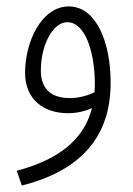

<svg xmlns="http://www.w3.org/2000/svg" viewBox="-20 -347 414 597"><path d="M48 230C228 184 324 82 324 -90C324 -216 279 -327 194 -327C109 -327 58 -217 58 -121C58 -38 115 5 192 5C218 5 244 -1 266 -11C240 92 156 151 32 184ZM107 -128C107 -208 145 -278 189 -278C247 -278 275 -180 275 -85C275 -76 274 -68 274 -60C253 -50 225 -42 198 -42C151 -42 107 -60 107 -128Z"/></svg>

Font: Noto Sans Arabic ExtCond Light
Style: Regular
Weight: 300
Width: 2
Designer: Monotype Design Team, Nadine Chahine, Nizar Qandah and Khaled Hosny
Foundry: Monotype Imaging Inc.
Version: Version 2.012